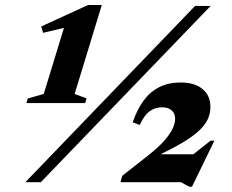

<svg xmlns="http://www.w3.org/2000/svg" viewBox="-20 -708 900 746"><path d="M78.5 0 738 -685H798.5L138.5 0ZM657.5 -50 798 -161.5H813L726 17.5H715.5L683 0H448L455 -25L553 -102Q594 -134 617.2 -160.2Q640.5 -186.5 650.5 -207.8Q660.5 -229 660.5 -246.5Q660.5 -267 647.2 -279Q634 -291 610 -291Q583 -291 561.8 -276Q540.5 -261 523 -222.5L495.5 -233Q513 -283.5 538.5 -317.8Q564 -352 599.5 -369.8Q635 -387.5 682 -387.5Q736 -387.5 766.8 -362.2Q797.5 -337 797.5 -292.5Q797.5 -270 789.2 -249.2Q781 -228.5 761 -207.8Q741 -187 705.8 -164.2Q670.5 -141.5 616.5 -115L562.5 -88L575 -108.5H777ZM150 -343 243 -647 284.5 -613 147.5 -580.5 140 -605 322 -688.5H375.5L270 -343L316.5 -325.5L311 -307.5H82.5L88 -325.5Z"/></svg>

Font: Newsreader 36pt ExtraBold
Style: Italic
Weight: 800
Italic angle: -17°
Designer: Hugues Gentile
Foundry: Production Type
Version: Version 1.003